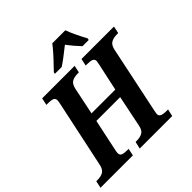

<svg xmlns="http://www.w3.org/2000/svg" viewBox="-255 -1121 1312 1312"><g transform="rotate(-45 401.0 -465.5)"><path d="M-10 -52H2Q36 -52 57 -64.5Q78 -77 86 -113L188 -593Q194 -622 194 -630Q194 -648 180.5 -655Q167 -662 129 -662H118L129 -714H443L432 -662H420Q386 -662 365 -649.5Q344 -637 336 -600L295 -403H525L567 -598Q573 -626 573 -630Q573 -648 559 -655Q545 -662 510 -662H498L509 -714H823L812 -662H801Q766 -662 744 -649.5Q722 -637 714 -600L612 -113Q607 -88 607 -84Q607 -67 621.5 -59.5Q636 -52 672 -52H684L672 0H358L370 -52H382Q415 -52 436.5 -64.5Q458 -77 465 -114L512 -343H282L233 -112Q229 -94 229 -84Q229 -66 243 -59Q257 -52 291 -52H303L292 0H-21ZM312 -784 330 -803Q409 -884 444 -931H570Q580 -902 600.5 -859Q621 -816 639 -784L636 -771H576Q534 -815 498 -863Q417 -798 375 -771H309Z"/></g></svg>

Font: Noto Serif Narrow
Style: Bold Italic
Weight: 700
Width: 4
Italic angle: -12°
Designer: Monotype Design Team
Foundry: Monotype Imaging Inc.
Version: Version 1.001